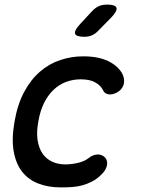

<svg xmlns="http://www.w3.org/2000/svg" viewBox="-20 -805 640 835"><path d="M43 -275Q56 -351 85 -405Q114 -459 154 -493.5Q194 -528 242.5 -544Q291 -560 341 -560Q381 -560 410.5 -553Q440 -546 461.5 -533.5Q483 -521 496.5 -506Q510 -491 516 -475Q524 -450 515.5 -431Q507 -412 487 -402Q468 -392 451 -395Q434 -398 428 -413Q419 -432 395.5 -446Q372 -460 331 -460Q298 -460 268 -449Q238 -438 214 -415.5Q190 -393 172.5 -359Q155 -325 147 -278Q138 -231 143.5 -195.5Q149 -160 165.5 -136.5Q182 -113 207.5 -101.5Q233 -90 264 -90Q290 -90 318.5 -96.5Q347 -103 366 -118Q382 -131 401.5 -133Q421 -135 436 -121Q442 -115 444.5 -106.5Q447 -98 445.5 -88Q444 -78 438 -67Q432 -56 420 -45Q402 -27 381 -16Q360 -5 338 1Q316 7 292.5 8.5Q269 10 245 10Q189 10 146 -7Q103 -24 76 -58.5Q49 -93 39.5 -147Q30 -201 43 -275ZM347 -645Q311 -645 306.5 -658.5Q302 -672 329 -701L380 -756Q395 -772 410.5 -778.5Q426 -785 446 -785Q482 -785 486.5 -771Q491 -757 463 -728L408 -672Q395 -658 380 -651.5Q365 -645 347 -645Z"/></svg>

Font: Maple Mono Medium
Style: Italic
Weight: 500
Italic angle: -10°
Monospace: yes
Designer: subframe7536
Version: Version 7.000